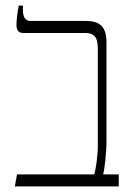

<svg xmlns="http://www.w3.org/2000/svg" viewBox="-20 -667 488 687"><path d="M33 0H405V-43H349C354 -60 361 -121 361 -162V-514C361 -569 340 -592 287 -592H90C71 -592 62 -605 62 -631V-647H47C42 -621 39 -594 39 -579C39 -559 45 -549 64 -549H283C315 -549 330 -537 330 -493V-144C330 -111 323 -60 317 -43H41Z"/></svg>

Font: Noto Serif Hebrew SemiCondensed ExtraLight
Style: Regular
Weight: 200
Width: 4
Designer: Monotype Design Team
Foundry: Monotype Imaging Inc.
Version: Version 2.004